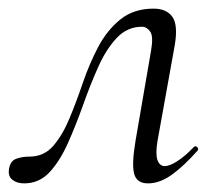

<svg xmlns="http://www.w3.org/2000/svg" viewBox="-33 -416 499 445"><path d="M23 9Q6 9 -4.5 0.5Q-15 -8 -12 -25Q-9 -43 4.5 -48Q18 -53 35 -53Q69 -53 90.5 -78Q112 -103 128 -141.5Q144 -180 159 -224Q174 -268 194.5 -307Q215 -346 246 -371Q277 -396 323 -396Q353 -396 366.5 -377Q380 -358 372 -311L332 -89Q327 -59 332 -45Q337 -31 349 -31Q360 -31 378 -42.5Q396 -54 416 -75Q420 -79 424 -75Q428 -71 425 -67Q392 -30 364.5 -10.5Q337 9 310 9Q284 9 278 -13Q272 -35 281 -89L317 -298Q323 -332 315 -343Q307 -354 296 -354Q262 -354 237.5 -328Q213 -302 194.5 -260.5Q176 -219 159.5 -172.5Q143 -126 124.5 -84.5Q106 -43 82 -17Q58 9 23 9Z"/></svg>

Font: Cormorant
Style: Italic
Weight: 400
Italic angle: -10°
Designer: Christian Thalmann (Catharsis Fonts)
Foundry: Catharsis Fonts
Version: Version 4.000